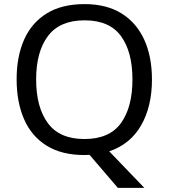

<svg xmlns="http://www.w3.org/2000/svg" viewBox="-20 -745 821 935"><path d="M720 -358Q720 -227 667.5 -135Q615 -43 512 -8L683 170H554L416 9Q410 9 403.5 9.5Q397 10 391 10Q280 10 206.5 -36Q133 -82 97 -165Q61 -248 61 -359Q61 -469 97 -551Q133 -633 206.5 -679Q280 -725 392 -725Q499 -725 572 -679.5Q645 -634 682.5 -551.5Q720 -469 720 -358ZM156 -358Q156 -223 213 -145.5Q270 -68 391 -68Q513 -68 569 -145.5Q625 -223 625 -358Q625 -493 569 -569.5Q513 -646 392 -646Q271 -646 213.5 -569.5Q156 -493 156 -358Z"/></svg>

Font: Noto Sans Old South Arabian
Style: Regular
Weight: 400
Designer: Monotype Design Team
Foundry: Monotype Imaging Inc.
Version: Version 2.001; ttfautohint (v1.8.4.7-5d5b)